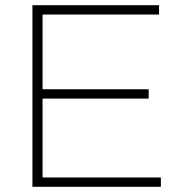

<svg xmlns="http://www.w3.org/2000/svg" viewBox="-20 -720 695 740"><path d="M105 0V-700H593V-664H144V-376H553V-340H144V-36H600V0Z"/></svg>

Font: REM Thin
Style: Regular
Weight: 250
Designer: Octavio Pardo
Foundry: Ashler Design
Version: Version 1.005;gftools[0.9.28]